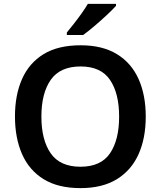

<svg xmlns="http://www.w3.org/2000/svg" viewBox="-20 -958 827 988"><path d="M730 -358Q730 -247 693 -164.5Q656 -82 581.5 -36Q507 10 394 10Q279 10 204.5 -36Q130 -82 93.5 -165Q57 -248 57 -359Q57 -469 93.5 -551.5Q130 -634 204.5 -679.5Q279 -725 395 -725Q507 -725 581.5 -679.5Q656 -634 693 -551.5Q730 -469 730 -358ZM193 -358Q193 -238 241 -169Q289 -100 394 -100Q499 -100 546 -169Q593 -238 593 -358Q593 -478 546 -547Q499 -616 395 -616Q289 -616 241 -547Q193 -478 193 -358ZM577 -928Q560 -909 529.5 -880.5Q499 -852 466 -824Q433 -796 408 -778H324V-791Q339 -809 359.5 -835Q380 -861 399.5 -888.5Q419 -916 432 -938H577Z"/></svg>

Font: Noto Sans Meetei Mayek SemiBold
Style: Regular
Weight: 600
Designer: Monotype Design Team and Neelakash Kshetrimayum
Foundry: Monotype Imaging Inc.
Version: Version 2.002; ttfautohint (v1.8.4.7-5d5b)